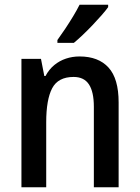

<svg xmlns="http://www.w3.org/2000/svg" viewBox="-20 -786 586 806"><path d="M314 -549Q393 -549 435.5 -502.5Q478 -456 478 -356V0H374V-338Q374 -400 353.5 -431.5Q333 -463 289 -463Q224 -463 199 -415.5Q174 -368 174 -273V0H70V-539H152L166 -467H171Q186 -495 208 -513Q230 -531 257 -540Q284 -549 314 -549ZM434 -756Q424 -742 406.5 -722Q389 -702 368.5 -680.5Q348 -659 327.5 -639.5Q307 -620 290 -606H221V-618Q237 -640 254 -665.5Q271 -691 287 -717.5Q303 -744 314 -766H434Z"/></svg>

Font: Noto Sans Display SemiCondensed Medium
Style: Regular
Weight: 500
Width: 4
Designer: Monotype Design Team
Foundry: Monotype Imaging Inc.
Version: Version 2.003